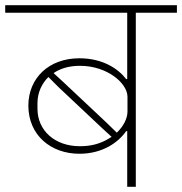

<svg xmlns="http://www.w3.org/2000/svg" viewBox="-40 -718 700 738"><path d="M449 0H482V-669H640V-698H-20V-669H449V-414H445C415 -453 356 -494 265 -494C147 -494 69 -417 69 -312C69 -198 156 -127 265 -127C355 -127 415 -171 445 -214H449ZM370 -246 204 -402 166 -437C171 -441 176 -443 181 -446C206 -459 235 -465 268 -465C372 -465 450 -398 450 -346V-289C450 -262 434 -232 409 -208ZM267 -156C170 -156 104 -217 104 -300V-321C104 -364 122 -398 146 -422L185 -383L353 -225L389 -192C381 -187 373 -182 365 -178C339 -165 310 -156 267 -156Z"/></svg>

Font: IBM Plex Devanagari ExtraLight
Style: Regular
Weight: 200
Designer: Mike Abbink, Paul van der Laan, Pieter van Rosmalen, Erin McLaughlin
Foundry: Bold Monday
Version: Version 1.0